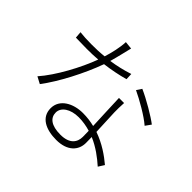

<svg xmlns="http://www.w3.org/2000/svg" viewBox="-177 -1052 1355 1355"><g transform="rotate(45 500.0 -375.0)"><path d="M892 -469 922 -511C877 -546 769 -610 696 -642L671 -604C735 -574 841 -514 892 -469ZM638 -165 639 -105C639 -52 608 -4 516 -4C424 -4 382 -39 382 -92C382 -144 439 -183 521 -183C562 -183 601 -176 638 -165ZM676 -480H625C627 -403 633 -298 636 -211C600 -220 562 -225 521 -225C424 -225 335 -177 335 -88C335 5 419 43 521 43C633 43 685 -18 685 -90L684 -149C755 -119 815 -73 862 -31L890 -75C838 -119 768 -168 682 -198L674 -384C673 -416 674 -439 676 -480ZM439 -787 381 -793C379 -738 363 -670 346 -616C302 -611 261 -610 222 -610C175 -610 139 -612 105 -616L109 -566C143 -565 186 -564 221 -564C257 -564 294 -565 330 -568C285 -445 195 -277 110 -181L161 -154C241 -259 331 -432 382 -574C447 -582 511 -595 569 -611L567 -661C509 -642 452 -629 397 -621C414 -680 429 -748 439 -787Z"/></g></svg>

Font: Noto Sans CJK SC Light
Style: Regular
Weight: 300
Designer: Ryoko NISHIZUKA 西塚涼子 (kana, bopomofo & ideographs); Paul D. Hunt (Latin, Greek & Cyrillic); Sandoll Communications 산돌커뮤니
Foundry: Adobe
Version: Version 2.004;hotconv 1.0.118;makeotfexe 2.5.65603